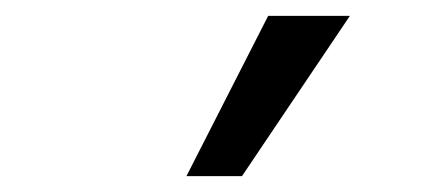

<svg xmlns="http://www.w3.org/2000/svg" viewBox="-20 -775 540 242"><path d="M215 -553 318 -755H421L285 -553Z"/></svg>

Font: Nunito Sans 12pt SemiBold
Style: Regular
Weight: 600
Designer: Vernon Adams
Foundry: Vernon Adams
Version: Version 3.101;gftools[0.9.27]